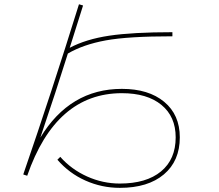

<svg xmlns="http://www.w3.org/2000/svg" viewBox="-20 -823 1040 913"><path d="M171.9 -168.9Q312.5 -400.4 559.6 -400.4Q686.5 -400.4 760.7 -338.9Q835 -277.3 835 -169.9Q835 -57.6 759.3 6.3Q683.6 70.3 549.8 70.3Q463.9 70.3 386.2 35.6Q308.6 1 252.9 -63.5L266.6 -77.1Q319.3 -17.6 394 16.1Q468.8 49.8 549.8 49.8Q675.8 49.8 745.6 -7.8Q815.4 -65.4 815.4 -169.9Q815.4 -268.6 747.6 -324.2Q679.7 -379.9 559.6 -379.9Q245.1 -379.9 109.4 12.7L90.8 6.8Q90.8 5.9 91.3 4.9Q91.8 3.9 91.8 2.9Q225.6 -384.8 355.5 -802.7L375 -796.9L311.5 -595.7Q388.7 -636.7 499.5 -653.3Q610.4 -669.9 799.8 -669.9V-650.4Q589.8 -650.4 482.9 -630.9Q376 -611.3 302.7 -568.4Q247.1 -390.6 171.9 -168.9Z"/></svg>

Font: Mgen+ 1mn thin
Style: Regular
Weight: 100
Designer: [Source Han Sans]
Ryoko NISHIZUKA  (kana & ideographs); Paul D. Hunt (Latin, Greek & Cyrillic); Wenlong ZHANG  (bopomofo
Version: Version 1.059.20150602